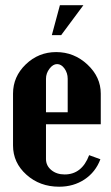

<svg xmlns="http://www.w3.org/2000/svg" viewBox="-20 -704 425 734"><path d="M213.9 -569.8H178.2L209 -684.1H298.8ZM29.8 -346.2Q29.8 -411.1 78.6 -458Q127.4 -504.9 194.8 -504.9Q263.2 -504.9 314.2 -457.3Q365.2 -409.7 365.2 -346.2V-229H155.8V-96.2Q155.8 -70.8 176 -54Q196.3 -37.1 227.1 -37.1Q293 -37.1 320.8 -110.8L363.8 -95.2Q345.2 -45.9 303.2 -18.1Q261.2 9.8 206.1 9.8Q132.3 9.8 81.1 -36.1Q29.8 -82 29.8 -147.9ZM155.8 -274.9H238.8V-402.8Q238.8 -424.8 226.6 -441.9Q214.4 -459 198.2 -459Q182.6 -459 169.2 -441.4Q155.8 -423.8 155.8 -402.8Z"/></svg>

Font: Moniqa Black Paragraph
Style: Regular
Weight: 900
Designer: Rajesh Rajput
Foundry: Rajesh Rajput
Version: Version 1.000